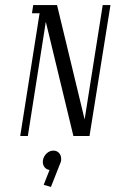

<svg xmlns="http://www.w3.org/2000/svg" viewBox="-20 -532 452 751"><path d="M59.1 0 134.8 -480H105L109.9 -512.2H203.1L311 -64.9L381.8 -512.2H412.1L330.1 0H267.1L159.2 -446.8L88.9 0ZM147.5 101.1Q147.5 97.2 147.9 95.2Q150.4 79.6 162.1 68.4Q173.8 57.1 189 57.1Q202.1 57.1 210.7 66.2Q219.2 75.2 219.2 88.9V95.2Q217.8 103.5 214.8 108.9L179.2 199.2L150.9 190.9L173.8 132.8Q162.1 131.3 154.8 122.6Q147.5 113.8 147.5 101.1Z"/></svg>

Font: Gawaa
Style: Italic
Weight: 400
Designer: T. Christopher White
Version: Version 1.0